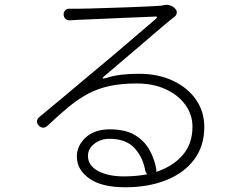

<svg xmlns="http://www.w3.org/2000/svg" viewBox="-20 -757 1040 812"><path d="M603 -20Q598 -24 595 -32Q585 -92 548.5 -131Q512 -170 443 -170Q406 -170 379 -149Q352 -128 352 -98Q352 -57 394.5 -34Q437 -11 504 -11Q557 -11 603 -20ZM249 -695Q249 -707 256.5 -714Q264 -721 275 -720Q285 -720 290.5 -720Q296 -720 308 -720Q323 -720 359 -721Q395 -722 440 -723.5Q485 -725 530 -726.5Q575 -728 611 -730Q647 -732 662 -733L677 -736Q688 -738 701 -733.5Q714 -729 721 -720Q729 -712 727.5 -702Q726 -692 717 -685Q711 -681 705.5 -676.5Q700 -672 689 -663Q672 -649 640.5 -622Q609 -595 570.5 -562Q532 -529 492.5 -495.5Q453 -462 420 -434Q406 -422 425 -426Q459 -437 493 -441Q527 -445 567 -445Q649 -445 711.5 -415.5Q774 -386 809 -335.5Q844 -285 844 -220Q844 -139 801 -82Q758 -25 682.5 5Q607 35 510 35Q409 35 357 -2.5Q305 -40 305 -95Q305 -141 342.5 -175.5Q380 -210 444 -210Q510 -210 550 -186Q590 -162 611.5 -124Q633 -86 641 -42Q642 -36 640 -30Q711 -53 752.5 -101Q794 -149 794 -221Q794 -272 764 -313.5Q734 -355 681 -379.5Q628 -404 559 -404Q494 -404 444.5 -393.5Q395 -383 353.5 -361Q312 -339 271 -305.5Q230 -272 182 -226Q162 -208 144 -226Q136 -234 136.5 -244Q137 -254 145 -261Q190 -298 239 -339Q288 -380 332.5 -417.5Q377 -455 406 -479Q427 -496 457.5 -522Q488 -548 522 -577Q556 -606 587 -632.5Q618 -659 640 -678Q645 -683 643.5 -685.5Q642 -688 636 -687Q614 -686 579 -684.5Q544 -683 503.5 -681.5Q463 -680 424.5 -678Q386 -676 355 -675Q324 -674 308 -673Q295 -672 290 -672Q285 -672 277 -671Q266 -670 258 -676.5Q250 -683 249 -695Z"/></svg>

Font: Chiron GoRound TC L
Style: Regular
Weight: 300
Designer: Ryoko NISHIZUKA 西塚涼子 (kana, bopomofo & ideographs); Paul D. Hunt (Latin, Greek & Cyrillic); Sandoll Communications 산돌커뮤니
Foundry: Adobe
Version: Version 1.000;hotconv 1.1.1;makeotfexe 2.6.0